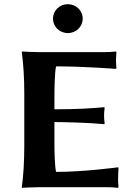

<svg xmlns="http://www.w3.org/2000/svg" viewBox="-20 -894 634 917"><path d="M240 -200V-311C288 -311 408 -308 477 -301L480 -304C478 -313 477 -333 477 -342C477 -351 478 -370 480 -379L477 -382C418 -377 358 -372 240 -372V-445C240 -462 241 -553 248 -577C382 -577 534 -565 534 -565L536 -569C535 -577 534 -601 534 -610C534 -618 535 -631 536 -645L534 -648C518 -646 495 -645 474 -645H170C136 -645 86 -648 86 -648L84 -645C92 -588 96 -520 96 -445V-200C96 -125 92 -54 84 0L85 3C85 3 135 0 170 0H484C505 0 528 1 544 3L546 0C545 -13 544 -26 544 -36C544 -46 545 -83 546 -91L544 -95C544 -95 382 -73 248 -73C241 -97 240 -183 240 -200ZM233 -805C233 -767 264 -736 304 -736C344 -736 375 -767 375 -805C375 -843 344 -874 304 -874C264 -874 233 -843 233 -805Z"/></svg>

Font: Libertinus Sans
Style: Bold
Weight: 700
Designer: Philipp H. Poll, Khaled Hosny
Foundry: Caleb Maclennan
Version: Version 7.050;RELEASE